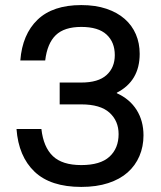

<svg xmlns="http://www.w3.org/2000/svg" viewBox="-20 -728 635 756"><path d="M300 8Q179 8 116 -52Q53 -112 45 -220H143Q151 -149 188 -113.5Q225 -78 300 -78Q375 -78 411 -111Q447 -144 447 -200Q447 -252 411 -284.5Q375 -317 300 -317H215V-403H300Q367 -403 399.5 -432.5Q432 -462 432 -511Q432 -562 399.5 -592Q367 -622 300 -622Q233 -622 199.5 -589.5Q166 -557 158 -490H60Q68 -593 128 -650.5Q188 -708 300 -708Q356 -708 399 -693.5Q442 -679 471 -653.5Q500 -628 515 -593Q530 -558 530 -516Q530 -409 440 -363V-361Q491 -338 518 -295Q545 -252 545 -195Q545 -151 529 -113.5Q513 -76 482.5 -49Q452 -22 406 -7Q360 8 300 8Z"/></svg>

Font: PT Root UI Medium
Style: Regular
Weight: 500
Designer: Vitaly Kuzmin
Foundry: ParaType Ltd.
Version: Version 2.001G